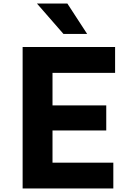

<svg xmlns="http://www.w3.org/2000/svg" viewBox="-20 -1066 740 1086"><path d="M108 0V-800H631V-654H277V-470H581V-328H277V-146H621V0ZM473 -874H339L189 -1046H361Z"/></svg>

Font: Martian Mono
Style: Bold
Weight: 700
Designer: Roman Shamin
Foundry: Evil Martians
Version: Version 1.000